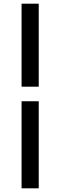

<svg xmlns="http://www.w3.org/2000/svg" viewBox="-20 -771 358 1041"><path d="M190 -222V250H97V-222ZM190 -301H97V-751H190Z"/></svg>

Font: Lobster Two
Style: Bold Italic
Weight: 700
Designer: Pablo Impallari
Foundry: Pablo Impallari. www.impallari.com
Version: Version 2.000